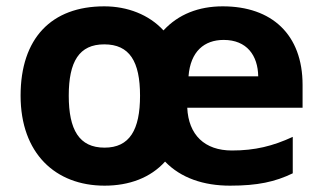

<svg xmlns="http://www.w3.org/2000/svg" viewBox="-20 -669 1018 606"><path d="M683 -649C607 -649 543 -624 496 -573C450 -623 382 -649 309 -649C142 -649 45 -548 45 -367C45 -185 155 -83 310 -83C388 -83 455 -108 501 -159C551 -107 623 -83 706 -83C793 -83 848 -95 904 -122V-237C841 -208 785 -194 712 -194C626 -194 575 -243 571 -329H935V-401C935 -560 838 -649 683 -649ZM686 -543C759 -543 794 -494 795 -428H575C581 -507 625 -543 686 -543ZM309 -529C389 -529 422 -475 422 -367C422 -259 389 -203 310 -203C230 -203 197 -259 197 -367C197 -475 230 -529 309 -529Z"/></svg>

Font: Noto Sans Kannada UI
Style: Bold
Weight: 700
Designer: Jelle Bosma - Monotype Design Team
Foundry: Monotype Imaging Inc.
Version: Version 2.005